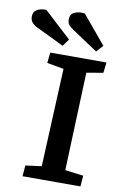

<svg xmlns="http://www.w3.org/2000/svg" viewBox="-151 -1005 676 1062"><g transform="rotate(10 187.0 -474.0)"><path d="M174 -624 80 -641 86 -700H402L395 -641L302 -625L281 -74L384 -61L379 0H54L59 -61L149 -73ZM189 -847Q174 -857 164.5 -868Q155 -879 155 -898Q155 -929 180 -940Q205 -951 237 -946L369 -788L335 -750ZM-8 -824Q-27 -833 -38 -846Q-49 -859 -49 -879Q-49 -906 -28.5 -918Q-8 -930 24 -929L176 -789L147 -749Z"/></g></svg>

Font: Literata 7pt SemiBold
Style: Italic
Weight: 600
Italic angle: -2°
Designer: Latin by Veronika Burian and Jose Scaglione. Greek by Irene Vlachou. Cyrillic by Vera Evstafieva
Foundry: TypeTogether
Version: Version 3.002